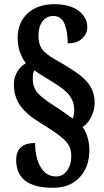

<svg xmlns="http://www.w3.org/2000/svg" viewBox="-20 -780 494 913"><path d="M57 -19Q57 -100 147 -100Q147 -29 173.5 15Q200 59 247 59Q279 59 299 31.5Q319 4 319 -40Q319 -67 308 -87.5Q297 -108 267.5 -131.5Q238 -155 178 -192Q106 -235 76 -278Q46 -321 46 -379Q46 -411 61.5 -438Q77 -465 103 -479Q87 -500 75.5 -530.5Q64 -561 64 -599Q64 -674 112 -717Q160 -760 237 -760Q312 -760 353.5 -729Q395 -698 395 -650Q395 -619 370.5 -596.5Q346 -574 302 -574Q302 -628 287 -666Q272 -704 233 -704Q202 -704 182.5 -679Q163 -654 163 -611Q163 -568 181.5 -544.5Q200 -521 241 -498Q315 -456 353.5 -427.5Q392 -399 411 -367Q430 -335 430 -292Q430 -256 413.5 -223.5Q397 -191 373 -176Q388 -155 396.5 -126Q405 -97 405 -66Q405 13 359 63Q313 113 232 113Q57 113 57 -19ZM333 -259Q333 -295 311.5 -324.5Q290 -354 235 -387L211 -402Q164 -430 143 -446Q136 -432 136 -403Q136 -364 159.5 -337.5Q183 -311 250 -269Q284 -247 306 -230L326 -216Q333 -235 333 -259Z"/></svg>

Font: Noto Serif CondBlack
Style: Regular
Weight: 900
Width: 3
Designer: Monotype Design Team
Foundry: Monotype Imaging Inc.
Version: Version 1.001